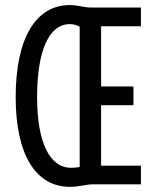

<svg xmlns="http://www.w3.org/2000/svg" viewBox="-20 -723 626 753"><path d="M253.9 9.8C290.5 9.8 318.8 0 341.8 0H532.7V-73.2H376.5V-310.5H503.4V-383.8H376.5V-620.1H532.7V-693.4H338.4C308.1 -693.4 287.6 -703.1 253.9 -703.1C119.1 -703.1 41.5 -571.3 41.5 -341.8C41.5 -118.2 119.1 9.8 253.9 9.8ZM258.8 -64.9C174.3 -64.9 125.5 -165.5 125.5 -341.8C125.5 -523.9 171.9 -628.4 253.9 -628.4C268.6 -628.4 282.2 -624.5 292.5 -617.7V-67.9C283.2 -65.9 270.5 -64.9 258.8 -64.9Z"/></svg>

Font: Cascadia Code SemiLight
Style: Regular
Weight: 350
Monospace: yes
Designer: Aaron Bell
Foundry: Saja Typeworks
Version: Version 2404.023